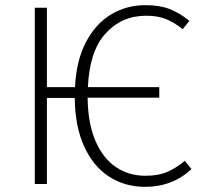

<svg xmlns="http://www.w3.org/2000/svg" viewBox="-20 -714 787 745"><path d="M723 -58Q649 11 543 11Q465 11 403.5 -28.5Q342 -68 306.5 -146Q271 -224 270 -334H162V0H115V-684H162V-376H271Q276 -479 313.5 -550.5Q351 -622 411 -658Q471 -694 544 -694Q599 -694 638 -679Q677 -664 715 -633L689 -601Q653 -629 621.5 -641Q590 -653 547 -653Q452 -653 389.5 -584Q327 -515 321 -376H598V-335H320Q321 -235 350.5 -167Q380 -99 430 -65.5Q480 -32 544 -32Q594 -32 628 -46.5Q662 -61 697 -90Z"/></svg>

Font: FiraGO ExtraLight
Style: Regular
Weight: 200
Designer: bBox Type
Foundry: bBox Type GmbH
Version: Version 1.001